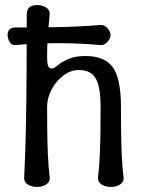

<svg xmlns="http://www.w3.org/2000/svg" viewBox="-20 -727 580 754"><path d="M126 7Q111 7 99 2.5Q87 -2 80.5 -10.5Q74 -19 75 -31Q80 -132 82 -241Q84 -350 84.5 -459Q85 -568 85 -668Q85 -688 94.5 -697.5Q104 -707 126 -707Q140 -707 151.5 -702.5Q163 -698 169.5 -690Q176 -682 175 -669Q171 -632 168 -588.5Q165 -545 165 -507Q165 -478 169 -468Q173 -458 185 -458Q192 -458 206.5 -470.5Q221 -483 247.5 -495Q274 -507 315 -507Q392 -507 423.5 -462Q455 -417 455 -307Q455 -265 455.5 -217Q456 -169 458 -121Q460 -73 465 -31Q467 -19 460 -10.5Q453 -2 441.5 2.5Q430 7 416 7Q401 7 389 2.5Q377 -2 370.5 -10.5Q364 -19 365 -31Q370 -73 372 -121Q374 -169 374.5 -217Q375 -265 375 -307Q375 -360 366.5 -392Q358 -424 339.5 -438Q321 -452 290 -452Q258 -452 229.5 -431Q201 -410 183 -376.5Q165 -343 165 -307Q165 -265 165.5 -217Q166 -169 168 -121Q170 -73 175 -31Q177 -19 170 -10.5Q163 -2 151.5 2.5Q140 7 126 7ZM414 -589Q414 -580 408 -570.5Q402 -561 393 -555Q384 -549 375 -550Q207 -565 39 -550Q26 -549 18 -562Q10 -575 10 -589V-590Q10 -604 18 -611.5Q26 -619 39 -619Q123 -619 207 -620.5Q291 -622 375 -629Q384 -630 393 -624Q402 -618 408 -608.5Q414 -599 414 -590Z"/></svg>

Font: Winky Sans Light
Style: Regular
Weight: 300
Designer: Simon Atzbach
Foundry: typofactur
Version: Version 1.205